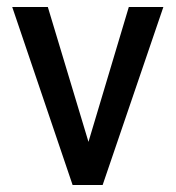

<svg xmlns="http://www.w3.org/2000/svg" viewBox="-20 -530 503 550"><path d="M188 0 15 -510H117L252 -62H215L349 -510H448L274 0Z"/></svg>

Font: Instrument Sans SemiCondensed Medium
Style: Regular
Weight: 500
Width: 4
Designer: Rodrigo Fuenzalida
Foundry: fragTYPE
Version: Version 1.000;gftools[0.9.28]